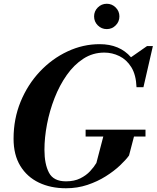

<svg xmlns="http://www.w3.org/2000/svg" viewBox="-20 -996 837 1026"><path d="M482.8 -908.4Q482.8 -936.1 502.6 -956Q522.5 -975.9 550.6 -975.9Q578.4 -975.9 598.2 -956Q618.1 -936.1 618.1 -908.4Q618.1 -880.2 598.2 -860.4Q578.4 -840.5 550.6 -840.5Q522.5 -840.5 502.6 -860.4Q482.8 -880.2 482.8 -908.4ZM437.5 -303H757.5V-266.5H696L669.5 -165Q652.5 -141.5 620.8 -111.5Q589 -81.5 545 -53.8Q501 -26 447.2 -8Q393.5 10 332.5 10Q251 10 187.8 -20.2Q124.5 -50.5 88.5 -109.5Q52.5 -168.5 52.5 -255Q52.5 -361 90.2 -452.8Q128 -544.5 193 -613.5Q258 -682.5 340.8 -721.2Q423.5 -760 512.5 -760Q619.5 -760 680 -690L766 -750H797L746.5 -530H709.5Q707 -596 681.8 -636.8Q656.5 -677.5 618 -696.2Q579.5 -715 537.5 -715Q476 -715 425.8 -682.5Q375.5 -650 336.8 -595Q298 -540 271.5 -472Q245 -404 231.2 -332.2Q217.5 -260.5 217.5 -195.5Q217.5 -119 241.8 -73Q266 -27 332.5 -27Q377 -27 408.8 -42.8Q440.5 -58.5 461.5 -81.2Q482.5 -104 495 -125L532 -266.5H437.5Z"/></svg>

Font: Bodoni* 06pt
Style: Bold Italic
Weight: 700
Italic angle: -13°
Version: Version 2.3